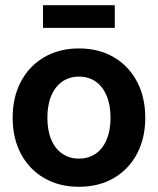

<svg xmlns="http://www.w3.org/2000/svg" viewBox="-20 -716 615 748"><path d="M287.6 11.7Q210.9 11.7 152.6 -22Q94.2 -55.7 61.8 -116.2Q29.3 -176.8 29.3 -257.3Q29.3 -337.9 61.8 -398.7Q94.2 -459.5 152.6 -493.4Q210.9 -527.3 287.6 -527.3Q364.7 -527.3 422.9 -493.4Q481 -459.5 513.4 -398.7Q545.9 -337.9 545.9 -257.3Q545.9 -176.8 513.4 -116.2Q481 -55.7 422.9 -22Q364.7 11.7 287.6 11.7ZM287.6 -98.1Q325.2 -98.1 352.8 -117.2Q380.4 -136.2 395.5 -172.1Q410.6 -208 410.6 -257.3Q410.6 -307.1 395.5 -343Q380.4 -378.9 352.8 -398.2Q325.2 -417.5 287.6 -417.5Q250.5 -417.5 222.7 -398.2Q194.8 -378.9 179.7 -343Q164.6 -307.1 164.6 -257.3Q164.6 -207.5 179.7 -171.9Q194.8 -136.2 222.7 -117.2Q250.5 -98.1 287.6 -98.1ZM427.2 -695.8V-607.4H147.5V-695.8Z"/></svg>

Font: Inter Cardless Display
Style: Bold
Weight: 700
Designer: Rasmus Andersson
Foundry: rsms
Version: Version 4.001;git-9221beed3